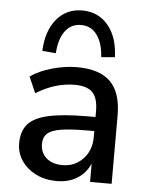

<svg xmlns="http://www.w3.org/2000/svg" viewBox="-54 -791 644 843"><g transform="rotate(5 268.5 -369.0)"><path d="M227 9Q176 9 136 -11Q96 -31 72.5 -65Q49 -99 49 -142Q49 -196 76.5 -227Q104 -258 167.5 -272Q231 -286 339 -286H373V-312Q373 -369 349 -394Q325 -419 270 -419Q228 -419 186 -406.5Q144 -394 100 -367L69 -438Q107 -465 164 -481Q221 -497 273 -497Q373 -497 421 -449.5Q469 -402 469 -301V0H374V-81Q356 -39 318 -15Q280 9 227 9ZM247 -63Q301 -63 337 -101Q373 -139 373 -197V-224H340Q267 -224 225.5 -217Q184 -210 166.5 -193.5Q149 -177 149 -148Q149 -110 175 -86.5Q201 -63 247 -63ZM175 -550 115 -555Q119 -644 162 -695.5Q205 -747 275 -747Q345 -747 388.5 -695.5Q432 -644 435 -555L375 -550Q371 -613 345 -648Q319 -683 275 -683Q231 -683 205 -648Q179 -613 175 -550Z"/></g></svg>

Font: Nunito Sans SemiBold
Style: Regular
Weight: 600
Designer: Vernon Adams
Foundry: Vernon Adams
Version: Version 3.101; ttfautohint (v1.8.4.7-5d5b);gftools[0.9.27]